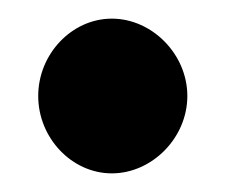

<svg xmlns="http://www.w3.org/2000/svg" viewBox="-20 -505 250 206"><path d="M100 -319C143 -319 181 -357 181 -402C181 -447 143 -485 100 -485C57 -485 21 -447 21 -402C21 -357 57 -319 100 -319Z"/></svg>

Font: Ny Stormning
Style: Fi
Weight: 300
Designer: Robert Jablonski, Mew Too
Foundry: Cannot Into Space Fonts
Version: Version 0.90